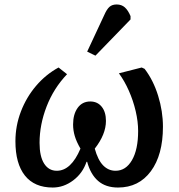

<svg xmlns="http://www.w3.org/2000/svg" viewBox="-20 -825 800 859"><path d="M216 14Q134 14 91.5 -39.5Q49 -93 49 -193Q49 -262 73.5 -326Q98 -390 141.5 -441Q185 -492 242 -523L280 -493Q220 -430 188.5 -348.5Q157 -267 157 -186Q157 -125 177.5 -93Q198 -61 234 -61Q298 -61 340 -160Q322 -191 314.5 -216.5Q307 -242 307 -268Q307 -314 327.5 -342.5Q348 -371 384 -371Q416 -371 435 -347.5Q454 -324 454 -284Q454 -224 404 -160Q418 -109 441.5 -85Q465 -61 497 -61Q543 -61 570.5 -108.5Q598 -156 598 -239Q598 -281 587 -328Q576 -375 556.5 -419Q537 -463 512 -497L614 -523L627 -517Q666 -466 687.5 -396.5Q709 -327 709 -258Q709 -132 655 -59Q601 14 508 14Q453 14 419 -15.5Q385 -45 370 -101H367Q350 -50 307.5 -18Q265 14 216 14ZM407 -576 370 -594 447 -759Q458 -784 470 -794.5Q482 -805 502 -805Q524 -805 538.5 -792Q553 -779 564 -753V-738Z"/></svg>

Font: Literata 12pt Medium
Style: Italic
Weight: 500
Italic angle: -2°
Designer: Latin by Veronika Burian and Jose Scaglione. Greek by Irene Vlachou. Cyrillic by Vera Evstafieva
Foundry: TypeTogether
Version: Version 3.002